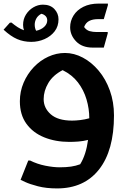

<svg xmlns="http://www.w3.org/2000/svg" viewBox="-54 -793 714 1073"><path d="M338 -641Q338 -676 357 -706.5Q376 -737 412 -755Q448 -773 498 -773H549V-764L526 -686H493Q464 -686 444.5 -676Q425 -666 416 -642Q429 -624 447 -619Q465 -614 487 -614H548V-606L526 -527H464Q405 -527 371.5 -561.5Q338 -596 338 -641ZM273 -685Q273 -646 251.5 -618Q230 -590 195 -574.5Q160 -559 121 -559Q78 -559 42 -574.5Q6 -590 -34 -627L1 -666L10 -667Q28 -652 45 -641Q62 -630 80 -624Q75 -638 75 -654Q75 -686 91 -711.5Q107 -737 132.5 -752Q158 -767 186 -767Q227 -767 250 -742.5Q273 -718 273 -685ZM140 -655Q140 -636 148 -621Q176 -627 193 -643Q210 -659 210 -679Q210 -694 200.5 -703.5Q191 -713 177 -716Q158 -706 149 -689.5Q140 -673 140 -655ZM265 260Q204 260 158 248Q112 236 86.5 224Q61 212 61 212L104 104H114Q154 124 199 133Q244 142 279 142Q316 142 343 138Q370 134 394 125Q427 72 438 -11Q411 -4 384 -2Q357 0 334 0Q256 0 193 -25.5Q130 -51 93.5 -101.5Q57 -152 57 -227Q57 -282 78 -331Q99 -380 134.5 -417.5Q170 -455 215.5 -476Q261 -497 309 -497Q360 -497 409 -471Q458 -445 497.5 -398Q537 -351 560 -287Q583 -223 583 -148Q583 48 499.5 154Q416 260 265 260ZM190 -239Q190 -189 230 -154Q270 -119 349 -119Q369 -119 394.5 -122Q420 -125 445 -132Q445 -185 429.5 -237.5Q414 -290 381.5 -332.5Q349 -375 296 -401Q242 -373 216 -329Q190 -285 190 -239Z"/></svg>

Font: Kufam SemiBold
Style: Regular
Weight: 600
Designer: Wael Morcos, Artur Schmal
Foundry: Original Type
Version: Version 1.300; ttfautohint (v1.8.3)